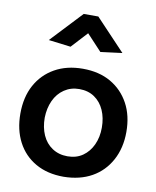

<svg xmlns="http://www.w3.org/2000/svg" viewBox="-85 -816 726 894"><g transform="rotate(10 278.0 -368.5)"><path d="M277 13Q200 13 144 -19Q88 -51 58 -108.5Q28 -166 28 -242Q28 -320 59 -377Q90 -434 146.5 -466Q203 -498 279 -498Q356 -498 411.5 -466Q467 -434 498 -377Q529 -320 529 -243Q529 -167 497.5 -109Q466 -51 410 -19.5Q354 12 277 13ZM278 -84Q320 -84 350 -105Q380 -126 396.5 -162Q413 -198 413 -243Q413 -289 397 -325Q381 -361 351 -381.5Q321 -402 279 -402Q239 -402 208 -381Q177 -360 160.5 -324Q144 -288 143 -243Q143 -197 159 -161Q175 -125 206 -104.5Q237 -84 278 -84ZM274 -665 345 -589 447 -602 307 -750H238L99 -602L204 -589Z"/></g></svg>

Font: Catamaran Thin SemiBold
Style: Regular
Weight: 600
Version: Version 2.000